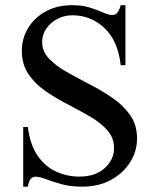

<svg xmlns="http://www.w3.org/2000/svg" viewBox="-20 -698 597 734"><path d="M503.9 -168.9Q503.9 -118.7 476.8 -76.7Q449.7 -34.7 402.6 -9.5Q355.5 15.6 294.9 15.6Q249.5 15.6 215.1 6.1Q180.7 -3.4 156.2 -12.9Q131.8 -22.5 116.2 -22.5Q104.5 -22.5 97.2 -13.9Q89.8 -5.4 86.4 15.6H68.8V-212.4H86.4Q95.2 -143.6 124.3 -102.1Q153.3 -60.5 195.1 -41.7Q236.8 -22.9 283.7 -22.9Q344.7 -22.9 380.4 -55.4Q416 -87.9 416 -131.3Q416 -170.9 390.6 -199.7Q365.2 -228.5 325 -252Q284.7 -275.4 239.7 -298.6Q194.8 -321.8 154.5 -349.4Q114.3 -377 88.9 -414.3Q63.5 -451.7 63.5 -503.9Q63.5 -550.8 87.2 -590.3Q110.8 -629.9 154.3 -654.1Q197.8 -678.2 256.8 -678.2Q294.9 -678.2 324 -668.9Q353 -659.7 374.3 -650.1Q395.5 -640.6 409.2 -640.6Q420.4 -640.6 428 -648.7Q435.5 -656.7 441.4 -678.2H459.5V-448.7H441.4Q431.6 -541.5 379.4 -590.6Q327.1 -639.6 257.3 -639.6Q225.1 -639.6 198.7 -625.5Q172.4 -611.3 156.7 -588.1Q141.1 -564.9 141.1 -537.6Q141.1 -501.5 167.2 -474.1Q193.4 -446.8 234.9 -423.1Q276.4 -399.4 322.5 -375.7Q368.7 -352.1 410.2 -323.5Q451.7 -294.9 477.8 -257.6Q503.9 -220.2 503.9 -168.9Z"/></svg>

Font: Awami Nastaliq
Style: Regular
Weight: 400
Designer: Peter Martin, SIL International
Foundry: SIL International
Version: Version 3.100